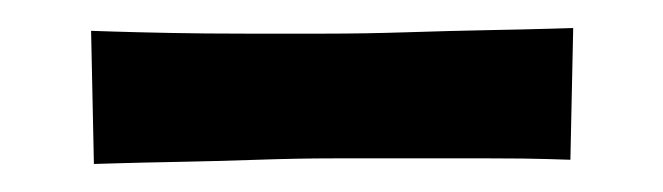

<svg xmlns="http://www.w3.org/2000/svg" viewBox="-20 12 473 137"><path d="M47 129 45 34Q45 34 60.5 34.5Q76 35 101 35.5Q126 36 155 36Q184 36 212 36Q240 36 271 35Q302 34 328.5 33.5Q355 33 372 32.5Q389 32 389 32L387 126Q387 126 371 125.5Q355 125 329.5 125Q304 125 274.5 125Q245 125 218 125Q193 125 163.5 126Q134 127 107.5 127.5Q81 128 64 128.5Q47 129 47 129Z"/></svg>

Font: Truculenta Black
Style: Regular
Weight: 900
Version: Version 1.002